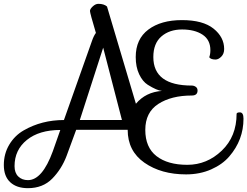

<svg xmlns="http://www.w3.org/2000/svg" viewBox="-82 -855 1292 1003"><path d="M1171 -268Q1190 -268 1190 -235Q1190 -124 1116 -38Q1080 4 1021 30Q962 56 890 56Q760 56 672.5 -5Q585 -66 585 -177H316L266 -41Q240 28 191 78Q142 128 64 128Q5 128 -28.5 97Q-62 66 -62 7Q-62 -52 -33.5 -99.5Q-5 -147 42 -174Q136 -228 252 -228L398 -640Q408 -669 419 -683Q388 -787 388 -797.5Q388 -808 402.5 -821.5Q417 -835 432 -835Q461 -835 477 -821L628 -313Q679 -374 764 -380Q738 -382 690 -412Q663 -429 645 -467Q627 -505 627 -557Q627 -651 693 -700.5Q759 -750 868.5 -750Q978 -750 1033.5 -705.5Q1089 -661 1089 -599Q1089 -574 1074 -559Q1059 -544 1044 -544Q1019 -544 1011 -556Q1017 -571 1017 -593Q1017 -647 976 -674Q935 -701 869 -701Q803 -701 761 -664.5Q719 -628 719 -557Q719 -408 920 -408Q931 -408 940.5 -401.5Q950 -395 950 -382Q950 -356 920 -356Q813 -356 745 -312Q677 -268 677 -176.5Q677 -85 735.5 -39.5Q794 6 896.5 6Q999 6 1076.5 -68Q1154 -142 1154 -261Q1156 -268 1171 -268ZM457 -606 335 -228H555ZM64 86Q139 86 194 -65L233 -176Q123 -176 58.5 -124Q-6 -72 -6 13Q-6 48 13.5 67Q33 86 64 86Z"/></svg>

Font: Sofia
Style: Regular
Weight: 400
Designer: Paula Nazal and Daniel Hernndez
Foundry: Paula Nazal, Daniel Hernndez
Version: Version 1.001